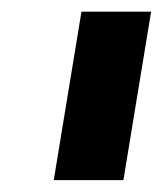

<svg xmlns="http://www.w3.org/2000/svg" viewBox="-20 -747 276 325"><path d="M235.8 -727.3 188.9 -442.1H71L117.9 -727.3Z"/></svg>

Font: Inter UI Extra Bold
Style: Italic
Weight: 800
Italic angle: 9.39999°
Designer: Rasmus Andersson
Foundry: rsms
Version: 3.2;8d6f07862